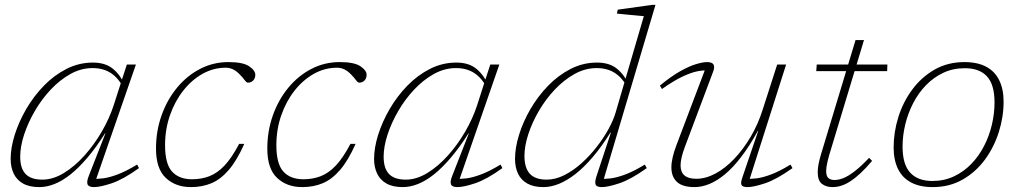

<svg xmlns="http://www.w3.org/2000/svg" viewBox="-20 -754 4160 784"><path d="M343 -37 410.5 -209.5H409Q372.5 -152 337.2 -110.5Q302 -69 268.5 -42.2Q235 -15.5 203 -2.8Q171 10 140.5 10Q99.5 10 73.8 -4.8Q48 -19.5 35.8 -45.5Q23.5 -71.5 23.5 -105Q23.5 -150.5 40.2 -203.8Q57 -257 87.2 -309Q117.5 -361 159.2 -404Q201 -447 251.8 -472.8Q302.5 -498.5 359.5 -498.5Q410.5 -498.5 441.5 -472.8Q472.5 -447 491 -404.5L483.5 -396Q463.5 -435.5 432.5 -455.8Q401.5 -476 358 -476Q311 -476 267.5 -451.8Q224 -427.5 186.8 -387.8Q149.5 -348 121.8 -300Q94 -252 78.2 -203.5Q62.5 -155 62.5 -114Q62.5 -66.5 84.5 -43.5Q106.5 -20.5 153 -20.5Q196.5 -20.5 240.8 -47.5Q285 -74.5 324.8 -118.8Q364.5 -163 395.8 -217Q427 -271 444.5 -325L475.5 -421.5L498 -490.5H535L367.5 -8L357 -24.5Q376.5 -22.5 401.5 -25.8Q426.5 -29 460.5 -41.8Q494.5 -54.5 540 -82L547.5 -67.5Q482.5 -21 435.8 -5.5Q389 10 364 10Q342 10 337.5 -1.2Q333 -12.5 343 -37Z M901.5 -477.5Q852 -477.5 807.5 -452.8Q763 -428 728.5 -384.2Q694 -340.5 674 -283.2Q654 -226 654 -161Q654 -85 682.5 -53.5Q711 -22 764.5 -22Q802.5 -22 835 -34.5Q867.5 -47 897 -78.2Q926.5 -109.5 956.5 -166.5H977.5Q947.5 -99 914.5 -60.5Q881.5 -22 843.8 -6Q806 10 759.5 10Q697 10 657 -27.5Q617 -65 617 -147Q617 -219 639.8 -283Q662.5 -347 703 -396Q743.5 -445 797.2 -472.8Q851 -500.5 912.5 -500.5Q972 -500.5 997.2 -483.5Q1022.5 -466.5 1022.5 -448.5Q1022.5 -434.5 1014 -425.5Q1005.5 -416.5 992 -416.5Q986.5 -416.5 978.8 -427.2Q971 -438 958 -451Q945.5 -464 931.5 -470.8Q917.5 -477.5 901.5 -477.5Z M1356 -477.5Q1306.5 -477.5 1262 -452.8Q1217.5 -428 1183 -384.2Q1148.5 -340.5 1128.5 -283.2Q1108.5 -226 1108.5 -161Q1108.5 -85 1137 -53.5Q1165.5 -22 1219 -22Q1257 -22 1289.5 -34.5Q1322 -47 1351.5 -78.2Q1381 -109.5 1411 -166.5H1432Q1402 -99 1369 -60.5Q1336 -22 1298.2 -6Q1260.5 10 1214 10Q1151.5 10 1111.5 -27.5Q1071.5 -65 1071.5 -147Q1071.5 -219 1094.2 -283Q1117 -347 1157.5 -396Q1198 -445 1251.8 -472.8Q1305.5 -500.5 1367 -500.5Q1426.5 -500.5 1451.8 -483.5Q1477 -466.5 1477 -448.5Q1477 -434.5 1468.5 -425.5Q1460 -416.5 1446.5 -416.5Q1441 -416.5 1433.2 -427.2Q1425.5 -438 1412.5 -451Q1400 -464 1386 -470.8Q1372 -477.5 1356 -477.5Z M1827 -37 1894.5 -209.5H1893Q1856.5 -152 1821.2 -110.5Q1786 -69 1752.5 -42.2Q1719 -15.5 1687 -2.8Q1655 10 1624.5 10Q1583.5 10 1557.8 -4.8Q1532 -19.5 1519.8 -45.5Q1507.5 -71.5 1507.5 -105Q1507.5 -150.5 1524.2 -203.8Q1541 -257 1571.2 -309Q1601.5 -361 1643.2 -404Q1685 -447 1735.8 -472.8Q1786.5 -498.5 1843.5 -498.5Q1894.5 -498.5 1925.5 -472.8Q1956.5 -447 1975 -404.5L1967.5 -396Q1947.5 -435.5 1916.5 -455.8Q1885.5 -476 1842 -476Q1795 -476 1751.5 -451.8Q1708 -427.5 1670.8 -387.8Q1633.5 -348 1605.8 -300Q1578 -252 1562.2 -203.5Q1546.5 -155 1546.5 -114Q1546.5 -66.5 1568.5 -43.5Q1590.5 -20.5 1637 -20.5Q1680.5 -20.5 1724.8 -47.5Q1769 -74.5 1808.8 -118.8Q1848.5 -163 1879.8 -217Q1911 -271 1928.5 -325L1959.5 -421.5L1982 -490.5H2019L1851.5 -8L1841 -24.5Q1860.5 -22.5 1885.5 -25.8Q1910.5 -29 1944.5 -41.8Q1978.5 -54.5 2024 -82L2031.5 -67.5Q1966.5 -21 1919.8 -5.5Q1873 10 1848 10Q1826 10 1821.5 -1.2Q1817 -12.5 1827 -37Z M2542.5 -396Q2522 -435.5 2491 -455.8Q2460 -476 2416.5 -476Q2369.5 -476 2326 -451.8Q2282.5 -427.5 2245.2 -388Q2208 -348.5 2180.2 -300.8Q2152.5 -253 2137 -205.2Q2121.5 -157.5 2121.5 -117.5Q2121.5 -68.5 2143.5 -44.5Q2165.5 -20.5 2212 -20.5Q2248 -20.5 2284.2 -38.8Q2320.5 -57 2354.2 -87.2Q2388 -117.5 2416.2 -153.8Q2444.5 -190 2464.5 -226.5Q2484.5 -263 2493.5 -293.5L2609 -688Q2600 -689 2579 -690.8Q2558 -692.5 2535.8 -694.8Q2513.5 -697 2499 -698.5L2502.5 -714.5L2642 -734H2656.5L2441 -8L2430.5 -24.5Q2450 -22.5 2475 -25.8Q2500 -29 2534 -41.8Q2568 -54.5 2613 -82L2621 -67.5Q2555.5 -21 2508.8 -5.5Q2462 10 2437.5 10Q2415.5 10 2411.8 -1Q2408 -12 2416.5 -37L2474.5 -212.5H2472.5Q2436.5 -155 2400.5 -112.8Q2364.5 -70.5 2329.8 -43.5Q2295 -16.5 2262.2 -3.2Q2229.5 10 2199 10Q2158.5 10 2132.8 -4.8Q2107 -19.5 2095 -45.5Q2083 -71.5 2083 -105Q2083 -150.5 2099.5 -203.8Q2116 -257 2146.2 -309Q2176.5 -361 2218.2 -404Q2260 -447 2310.5 -472.8Q2361 -498.5 2418 -498.5Q2469 -498.5 2500 -472.8Q2531 -447 2549.5 -404.5Z M3010.5 -27 3076 -219.5H3074.5Q3040.5 -157.5 3007 -113.8Q2973.5 -70 2940.8 -42.8Q2908 -15.5 2876.8 -2.8Q2845.5 10 2816 10Q2767 10 2744.2 -11.2Q2721.5 -32.5 2721.5 -70.5Q2721.5 -89.5 2726.8 -112.2Q2732 -135 2742 -161L2863 -480.5L2874 -466Q2853.5 -468 2827.2 -462.8Q2801 -457.5 2765.8 -440.8Q2730.5 -424 2683 -390.5L2674.5 -404.5Q2720 -442 2757.2 -463Q2794.5 -484 2822.5 -492.2Q2850.5 -500.5 2867 -500.5Q2887 -500.5 2893.2 -491Q2899.5 -481.5 2892 -461.5L2776.5 -154Q2768 -131.5 2763.5 -112.5Q2759 -93.5 2759 -78.5Q2759 -51.5 2774.8 -37.8Q2790.5 -24 2823 -24Q2861.5 -24 2901.2 -45.2Q2941 -66.5 2978 -105.2Q3015 -144 3045.5 -195.8Q3076 -247.5 3095 -308.5L3153.5 -490.5H3190L3036.5 -8.5L3025.5 -24.5Q3045 -22.5 3070 -25.8Q3095 -29 3129 -41.8Q3163 -54.5 3208 -82L3216 -67.5Q3150.5 -21 3103.8 -5.5Q3057 10 3032.5 10Q3013 10 3008.2 2Q3003.5 -6 3010.5 -27Z M3313 -463.5 3315 -490.5H3603.5L3602.5 -463.5ZM3366 -121Q3362 -106.5 3359 -94.2Q3356 -82 3354.8 -72.8Q3353.5 -63.5 3353.5 -55.5Q3353.5 -35 3362.5 -27Q3371.5 -19 3387.5 -19Q3404.5 -19 3424 -26.8Q3443.5 -34.5 3469 -54Q3494.5 -73.5 3529 -109.5L3541 -97Q3515.5 -67 3493.8 -46.8Q3472 -26.5 3452.8 -14Q3433.5 -1.5 3415.5 4.2Q3397.5 10 3379 10Q3353.5 10 3336.2 -3.2Q3319 -16.5 3319 -51Q3319 -65 3322.2 -82.8Q3325.5 -100.5 3332 -122.5L3473.5 -590.5H3508Z M3918 -500.5Q3971.5 -500.5 4007 -481.5Q4042.5 -462.5 4060.2 -426.2Q4078 -390 4078 -339Q4078 -276.5 4058.5 -214.8Q4039 -153 4001.8 -102.2Q3964.5 -51.5 3910.8 -20.8Q3857 10 3788.5 10Q3736 10 3700.2 -9Q3664.5 -28 3646.8 -64.2Q3629 -100.5 3629 -152Q3629 -214 3648.2 -275.8Q3667.5 -337.5 3705 -388.2Q3742.5 -439 3796.2 -469.8Q3850 -500.5 3918 -500.5ZM3787 -15Q3835.5 -15 3875.2 -33.8Q3915 -52.5 3946 -84.5Q3977 -116.5 3998.2 -157.8Q4019.5 -199 4030.2 -244.8Q4041 -290.5 4041 -335.5Q4041 -408.5 4010.2 -442Q3979.5 -475.5 3920 -475.5Q3871.5 -475.5 3831.8 -456.8Q3792 -438 3761 -406Q3730 -374 3708.8 -332.8Q3687.5 -291.5 3676.5 -246Q3665.5 -200.5 3665.5 -155Q3665.5 -82.5 3696.8 -48.8Q3728 -15 3787 -15Z"/></svg>

Font: Newsreader 9pt ExtraLight
Style: Italic
Weight: 250
Italic angle: -17°
Designer: Hugues Gentile
Foundry: Production Type
Version: Version 1.003